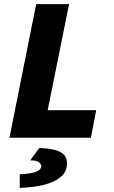

<svg xmlns="http://www.w3.org/2000/svg" viewBox="-20 -670 554 934"><path d="M26 0 156 -650H316L212 -134H448L422 0ZM76 244V178Q134 175 157.5 164.5Q181 154 181 138Q181 129 170 119.5Q159 110 127 110L171 50Q227 52 256 62Q285 72 295.5 88Q306 104 306 124Q306 165 276 190.5Q246 216 194 229Q142 242 76 244Z"/></svg>

Font: Source Sans 3 ExtraLight Black
Style: Italic
Weight: 900
Italic angle: -11°
Version: Version 3.052;hotconv 1.1.0;makeotfexe 2.6.0